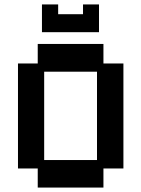

<svg xmlns="http://www.w3.org/2000/svg" viewBox="-20 -834 637 865"><path d="M150 11V-75H61V-548H150V-636H446V-548H536V-75H446V11ZM179 -113H417V-511H179ZM169 -689V-814H242V-770H354V-814H426V-689Z"/></svg>

Font: Pixelify Sans SemiBold
Style: Regular
Weight: 600
Designer: Stefie Justprince
Foundry: Typecalism Foundryline
Version: Version 1.000